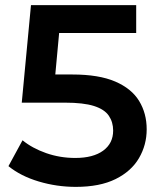

<svg xmlns="http://www.w3.org/2000/svg" viewBox="-20 -720 624 750"><path d="M276 10Q202 10 131.5 -11Q61 -32 13 -71L68 -172Q106 -141 160 -122Q214 -103 274 -103Q344 -103 383 -131.5Q422 -160 422 -210Q422 -243 405 -268Q388 -293 347 -306Q306 -319 234 -319H65L101 -700H512V-591H211L196 -429H263Q366 -429 430 -401.5Q494 -374 523.5 -325.5Q553 -277 553 -215Q553 -154 523 -102.5Q493 -51 431.5 -20.5Q370 10 276 10Z"/></svg>

Font: Montserrat SemiBold
Style: Regular
Weight: 600
Designer: Julieta Ulanovsky
Foundry: Julieta Ulanovsky
Version: Version 9.000; ttfautohint (v1.8.4.7-5d5b)